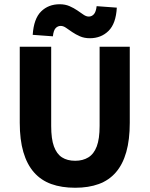

<svg xmlns="http://www.w3.org/2000/svg" viewBox="-20 -872 705 904"><path d="M334 12Q270 12 221.5 -5.5Q173 -23 140 -60.5Q107 -98 90 -156Q73 -214 73 -294V-652H221V-279Q221 -218 234 -182.5Q247 -147 272 -131Q297 -115 334 -115Q370 -115 396 -131Q422 -147 435.5 -182.5Q449 -218 449 -279V-652H591V-294Q591 -214 574.5 -156Q558 -98 525.5 -60.5Q493 -23 445 -5.5Q397 12 334 12ZM403 -692Q377 -692 356.5 -701Q336 -710 320 -721Q304 -732 291 -741Q278 -750 266 -750Q252 -750 242 -739.5Q232 -729 229 -701L134 -708Q139 -784 173.5 -818Q208 -852 261 -852Q287 -852 307.5 -843Q328 -834 344 -823Q360 -812 373 -803Q386 -794 398 -794Q412 -794 422 -805Q432 -816 435 -843L530 -836Q526 -761 491 -726.5Q456 -692 403 -692Z"/></svg>

Font: Source Sans 3
Style: Bold
Weight: 700
Designer: Paul D. Hunt
Foundry: Adobe
Version: Version 3.052;hotconv 1.1.0;makeotfexe 2.6.0